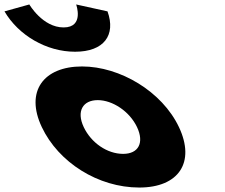

<svg xmlns="http://www.w3.org/2000/svg" viewBox="-244 -826 1008 861"><path d="M97.5 -806C97.5 -806 135.2 -703 41.2 -703C-52.8 -703 -112.5 -806 -112.5 -806L-223.9 -775C-161.3 -668 -36.3 -594 92.7 -594C221.7 -594 276.7 -668 238.1 -775ZM-56.5 -256C-132.2 -416 -49.1 -528 123.9 -528C293.9 -528 482.8 -416 558.5 -256C633.2 -98 557.6 15 380.6 15C195.6 15 18.2 -98 -56.5 -256ZM131.5 -256C164.6 -186 236.2 -136 308.2 -136C377.2 -136 403.6 -186 370.5 -256C336.9 -327 260.3 -377 194.3 -377C127.3 -377 97.9 -327 131.5 -256Z"/></svg>

Font: Hussar
Style: BdOpOblFive
Weight: 700
Foundry: Cannot Into Space Fonts
Version: Version 2.00